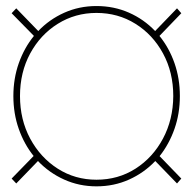

<svg xmlns="http://www.w3.org/2000/svg" viewBox="-20 -623 658 652"><path d="M307.6 9.8Q249 9.8 198 -13.2Q147 -36.1 108.9 -76.2L35.2 0L19.5 -16.6L94.2 -93.3Q62 -133.3 43.7 -185.3Q25.4 -237.3 25.4 -296.9Q25.4 -356.4 43.9 -408.7Q62.5 -460.9 95.2 -501L19.5 -578.1L35.2 -594.7L109.9 -517.6Q147.5 -557.1 198.2 -579.8Q249 -602.5 307.6 -602.5Q366.7 -602.5 417.7 -580.1Q468.8 -557.6 506.8 -517.6L581.1 -594.7L595.7 -578.1L521.5 -501Q554.2 -460.9 572.5 -408.7Q590.8 -356.4 590.8 -296.9Q590.8 -237.3 572.5 -185.3Q554.2 -133.3 522 -92.8L595.7 -16.6L581.1 0L507.3 -76.2Q469.2 -36.1 418.2 -13.2Q367.2 9.8 307.6 9.8ZM307.6 -12.7Q381.3 -12.7 440.2 -50.3Q499 -87.9 533.4 -152.3Q567.9 -216.8 568.4 -296.9Q568.4 -377.4 533.7 -441.4Q499 -505.4 439.9 -542.2Q380.9 -579.1 307.6 -579.1Q235.4 -579.1 176.3 -542.2Q117.2 -505.4 82.5 -441.4Q47.9 -377.4 47.9 -296.9Q47.9 -216.8 82.5 -152.3Q117.2 -87.9 176 -50.3Q234.9 -12.7 307.6 -12.7Z"/></svg>

Font: Inter Display Thin
Style: Regular
Weight: 100
Designer: Rasmus Andersson
Foundry: rsms
Version: Version 4.000;git-a52131595